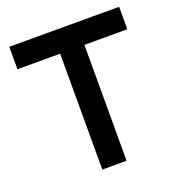

<svg xmlns="http://www.w3.org/2000/svg" viewBox="-126 -795 837 900"><g transform="rotate(-20 292.5 -345.0)"><path d="M232 0V-690H353V0ZM19 -578V-690H567V-578Z"/></g></svg>

Font: Radio Canada Big Medium
Style: Regular
Weight: 500
Designer: Étienne Aubert Bonn
Foundry: Coppers and Brasses
Version: Version 1.001